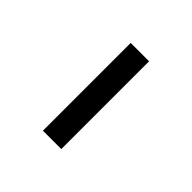

<svg xmlns="http://www.w3.org/2000/svg" viewBox="34 -936 532 532"><g transform="rotate(-45 300.0 -670.0)"><path d="M128 -634V-706H472V-634Z"/></g></svg>

Font: Iosevka SS04 Medium Extended
Style: Regular
Weight: 500
Width: 7
Monospace: yes
Designer: Belleve Invis
Foundry: Belleve Invis
Version: Version 19.0.0; ttfautohint (v1.8.4)